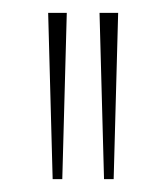

<svg xmlns="http://www.w3.org/2000/svg" viewBox="-20 -860 259 299"><path d="M164 -840 157 -581H142L135 -840ZM84 -840 77 -581H62L55 -840Z"/></svg>

Font: TypoPRO Sinkin Sans
Style: 100 Thin
Weight: 100
Designer: Keith Bates
Foundry: K-Type
Version: Sinkin Sans (version 1.0)  by Keith Bates   •   © 2014   www